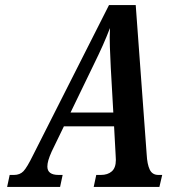

<svg xmlns="http://www.w3.org/2000/svg" viewBox="-20 -734 748 754"><path d="M8 0 18 -47H35Q58 -47 72 -61.5Q86 -76 110 -125L408 -714H513L556 -128Q558 -89 568 -68Q578 -47 602 -47H617L606 0H348L358 -47H376Q403 -47 419 -61Q435 -75 435 -106Q435 -111 434.5 -117Q434 -123 434 -127L428 -238H231L183 -139Q174 -119 170 -105Q166 -91 166 -80Q166 -47 210 -47H226L216 0ZM347 -478 257 -292H425L415 -469Q413 -513 411.5 -550.5Q410 -588 412 -624Q398 -588 384 -556.5Q370 -525 347 -478Z"/></svg>

Font: Noto Serif ExtraCondensed SemiBold
Style: Italic
Weight: 600
Width: 2
Italic angle: -12°
Designer: Monotype Design Team
Foundry: Monotype Imaging Inc.
Version: Version 2.013